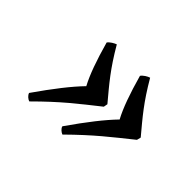

<svg xmlns="http://www.w3.org/2000/svg" viewBox="-83 -575 721 721"><g transform="rotate(45 277.5 -215.0)"><path d="M507 -223C456 -284 422 -323 373 -407C363 -404 348 -395 341 -385C362 -310 382 -254 403 -215C365 -176 322 -121 269 -45C271 -35 283 -26 291 -23C376 -107 427 -146 503 -207ZM330 -223C279 -284 245 -323 196 -407C187 -404 171 -395 164 -385C185 -310 205 -254 226 -215C188 -176 145 -121 92 -45C95 -35 106 -26 115 -23C199 -107 250 -146 327 -207Z"/></g></svg>

Font: Libertinus Serif
Style: Bold Italic
Weight: 700
Italic angle: -12°
Designer: Philipp H. Poll, Khaled Hosny
Foundry: Caleb Maclennan
Version: Version 7.050;RELEASE